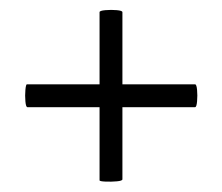

<svg xmlns="http://www.w3.org/2000/svg" viewBox="-20 -378 438 378"><path d="M34 -167Q31 -167 30 -178.5Q29 -190 30 -201Q31 -212 33 -212H364Q367 -212 368 -201Q369 -190 368 -178.5Q367 -167 364 -167ZM221 -25Q221 -22 210 -21Q199 -20 187.5 -20.5Q176 -21 176 -23V-354Q176 -357 187.5 -358Q199 -359 210 -358Q221 -357 221 -354Z"/></svg>

Font: Cormorant Garamond Light SemiBold
Style: Italic
Weight: 600
Italic angle: -10°
Version: Version 4.001